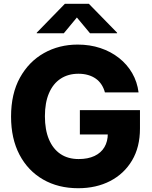

<svg xmlns="http://www.w3.org/2000/svg" viewBox="-20 -970 790 1000"><path d="M387.2 10.3Q283.2 10.3 204.3 -35.2Q125.5 -80.6 81.5 -164.3Q37.6 -248 37.6 -362.8Q37.6 -481.9 84 -565.7Q130.4 -649.4 209 -693.6Q287.6 -737.8 384.8 -737.8Q448.2 -737.8 502.7 -719.7Q557.1 -701.7 599.6 -668.2Q642.1 -634.8 668.5 -589.1Q694.8 -543.5 701.7 -488.8H526.4Q520.5 -511.2 508.5 -529.5Q496.6 -547.9 479 -560.3Q461.4 -572.8 438.7 -579.3Q416 -585.9 388.7 -585.9Q335 -585.9 295.7 -560.1Q256.3 -534.2 235.1 -484.6Q213.9 -435.1 213.9 -364.7Q213.9 -293.9 234.9 -244.1Q255.9 -194.3 294.9 -168Q334 -141.6 389.6 -141.6Q438 -141.6 472.2 -157.7Q506.3 -173.8 523.9 -203.6Q541.5 -233.4 541.5 -273.9L575.2 -269.5H396V-396.5H709V-300.3Q709 -203.6 667.7 -134.3Q626.5 -64.9 554 -27.3Q481.4 10.3 387.2 10.3ZM312.5 -796.9H171.4V-799.8L317.9 -950.2H442.9L589.8 -799.8V-796.9H448.7L380.4 -878.9Z"/></svg>

Font: Inter 17pt ExtraBold
Style: Regular
Weight: 800
Version: Version 4.001;git-66647c0bb